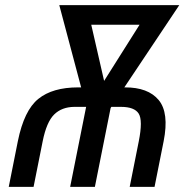

<svg xmlns="http://www.w3.org/2000/svg" viewBox="-20 -731 722 751"><path d="M387.2 -414.6 525.9 -634.3H336.9ZM468.3 -389.2Q559.1 -389.6 600.6 -339.8Q642.1 -290 620.1 -178.7L584.5 0H487.3L522.9 -178.7Q539.1 -260.3 522.5 -286.6Q505.9 -313 453.1 -313H415.5L412.6 -308.1L351.1 0H254.4L316.9 -313H270.5Q221.7 -312.5 191.9 -283.2Q162.1 -253.9 147 -178.7L111.3 0H14.2L49.8 -178.7Q74.2 -299.3 129.9 -344.2Q185.5 -389.2 285.6 -389.2H297.4L211.9 -710.9H681.2L466.3 -389.2Z"/></svg>

Font: RobotoCondensed-Italic
Style: Italic
Weight: 400
Designer: Google
Version: Version 1.200311; 2013